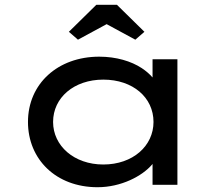

<svg xmlns="http://www.w3.org/2000/svg" viewBox="-20 -773 926 803"><path d="M426 -672 546 -607 584 -640 469 -753H383L268 -640L306 -607ZM388 10C486 10 575 -36 617 -86C617 -87 617 -87 618 -87V0H722V-525H618V-449C606 -463 591 -476 573 -488C529 -517 466 -536 395 -536C222 -536 97 -423 97 -263C97 -107 214 10 388 10ZM412 -85C290 -85 202 -163 202 -263C202 -365 290 -440 412 -440C536 -440 622 -365 622 -263C622 -163 536 -85 412 -85Z"/></svg>

Font: Lexend Peta
Style: Regular
Weight: 400
Designer: Bonnie Shaver-Troup, Thomas Jockin
Foundry: Lexend
Version: Version 1.007